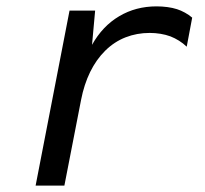

<svg xmlns="http://www.w3.org/2000/svg" viewBox="-20 -580 642 600"><path d="M197.3 -546.9H277.3L267.6 -439.9Q300.3 -498.5 352.5 -529.3Q404.3 -560.1 469.2 -560.1Q486.3 -560.1 502.9 -557.9Q519.5 -555.7 533.2 -551.3Q545.4 -547.4 557.9 -540.5Q570.3 -533.7 580.6 -524.9L563.5 -434.1Q552.2 -444.8 539.3 -452.9Q526.4 -460.9 512.7 -466.3Q498 -471.7 481.4 -474.4Q464.8 -477.1 447.8 -477.1Q407.7 -477.1 372.6 -463.4Q337.4 -449.7 309.1 -421.9Q280.8 -394 261.7 -355Q242.7 -315.9 233.4 -268.1L181.2 0H91.3Z"/></svg>

Font: Hack
Style: Italic
Weight: 400
Italic angle: -11°
Monospace: yes
Designer: Christopher Simpkins
Foundry: Christopher Simpkins
Version: Version 2.019; ttfautohint (v1.4.1) -l 4 -r 80 -G 350 -x 0 -